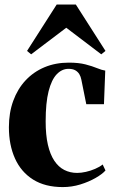

<svg xmlns="http://www.w3.org/2000/svg" viewBox="-20 -788 488 820"><path d="M248 11Q172.5 11 121.2 -21.2Q70 -53.5 44 -111.2Q18 -169 18 -244.5Q18 -306.5 36.5 -357.2Q55 -408 89 -444.5Q123 -481 170 -500.8Q217 -520.5 274 -520.5Q316 -520.5 345 -513Q374 -505.5 394.5 -497Q415 -488.5 429.5 -486.5L424 -343H348.5L327.5 -447.5Q325 -461 318.8 -471.2Q312.5 -481.5 301.5 -487.8Q290.5 -494 272.5 -494Q244.5 -494 222.2 -470.8Q200 -447.5 187.5 -398.2Q175 -349 175 -269.5Q175 -211.5 184.5 -170Q194 -128.5 211.8 -101.8Q229.5 -75 254.5 -62.2Q279.5 -49.5 309.5 -49.5Q326.5 -49.5 346.8 -54Q367 -58.5 386.2 -66.8Q405.5 -75 418.5 -85.5L430.5 -60Q417 -44.5 388.2 -28Q359.5 -11.5 323 -0.2Q286.5 11 248 11ZM113 -556 95.5 -570.5 222 -768.5H304L430.5 -570.5L412.5 -556L263 -669.5Z"/></svg>

Font: Merriweather 144pt
Style: Bold
Weight: 700
Version: Version 2.100